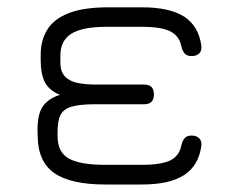

<svg xmlns="http://www.w3.org/2000/svg" viewBox="-20 -492 627 512"><path d="M260.5 0Q168.5 0 124.8 -30.5Q81 -61 80.5 -129L80 -144.5Q80 -190 95.5 -210.2Q111 -230.5 140 -239Q111 -251 99.8 -272.5Q88.5 -294 88.5 -332.5V-346.5Q88.5 -384 105.8 -412.5Q123 -441 162.8 -456.8Q202.5 -472.5 269 -472.5H358.5Q432 -472.5 470.8 -447.8Q509.5 -423 517 -370Q518.5 -356.5 511.2 -349.5Q504 -342.5 491 -342.5Q479 -342.5 473 -348.8Q467 -355 464 -367Q458.5 -396 434.5 -408.2Q410.5 -420.5 358.5 -420.5H264.5Q199 -420.5 169.8 -401.8Q140.5 -383 141 -342.5V-326Q141 -300 154 -287.2Q167 -274.5 188.5 -270.5Q210 -266.5 236.5 -266.5H364.5Q390.5 -266.5 390.5 -240.5Q390.5 -214 364.5 -214H234.5Q192.5 -214 170.8 -207.5Q149 -201 141.2 -185.2Q133.5 -169.5 133.5 -141V-129Q133.5 -86.5 163.2 -69.5Q193 -52.5 260.5 -52.5H358.5Q410.5 -52.5 434.5 -64.5Q458.5 -76.5 464 -106Q467 -118 473 -124.2Q479 -130.5 491 -130.5Q504 -130.5 511.2 -123.2Q518.5 -116 517 -103Q509.5 -50 470.8 -25Q432 0 358.5 0Z"/></svg>

Font: Jura Light
Style: Regular
Weight: 400
Version: Version 5.106